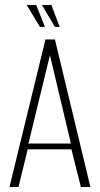

<svg xmlns="http://www.w3.org/2000/svg" viewBox="-20 -749 401 769"><path d="M18 0 162 -591H200L342 0H304L266 -151H91L54 0ZM94 -174H264L180 -528ZM219 -641H200L148 -729H186ZM160 -641H140L87 -729H125Z"/></svg>

Font: Alumni Sans ExtraLight
Style: Regular
Weight: 250
Version: Version 1.018